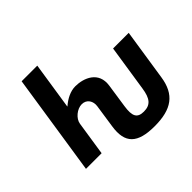

<svg xmlns="http://www.w3.org/2000/svg" viewBox="-226 -1124 1537 1537"><g transform="rotate(-45 542.5 -356.0)"><path d="M462.2 -93 491.4 -290C499.2 -341 471.7 -390 414.7 -390C361.7 -390 302.2 -341 294.4 -290L250 0H73L204.6 -860H381.6L320.2 -459H322.2C368.4 -499 423.8 -528 479.8 -528C573.8 -528 697.6 -481 675.7 -338L645.8 -136C630.9 -35 651.4 4 725.4 4C799.4 4 833 -35 847.8 -136L907.8 -528H1084.8L1018.2 -93C992.8 79 895.3 148 703.3 148C511.3 148 435.9 79 462.2 -93Z"/></g></svg>

Font: Sztylet
Style: BdObl
Weight: 700
Foundry: Cannot Into Space Fonts, PlusOne Fonts
Version: Version 0.12